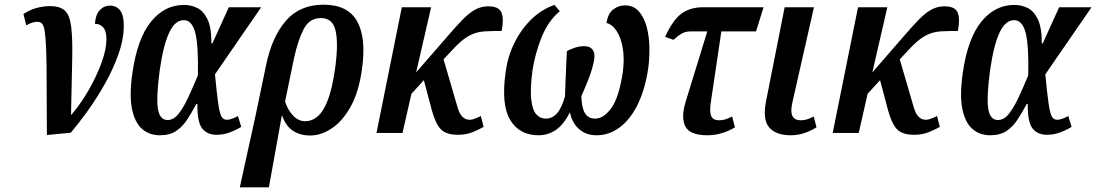

<svg xmlns="http://www.w3.org/2000/svg" viewBox="-20 -567 4676 819"><path d="M80 -507Q106 -525 136 -533Q166 -541 193 -541Q235 -541 256 -522.5Q277 -504 283.5 -454Q290 -404 288 -313Q286 -222 283 -78H285Q326 -126 359.5 -185Q393 -244 413.5 -300.5Q434 -357 434 -399Q434 -435 420 -450.5Q406 -466 385 -465Q387 -503 405 -523Q423 -543 450 -543Q476 -543 492 -523Q508 -503 508 -458Q508 -399 484.5 -333.5Q461 -268 425 -205Q389 -142 350.5 -89Q312 -36 282 -1L180 9Q179 -124 179 -212Q179 -300 177 -353Q175 -406 171 -432Q167 -458 159.5 -466Q152 -474 139 -474Q119 -474 92 -459Z M662 10Q617 10 586 -17Q555 -44 543 -102.5Q531 -161 545 -257Q566 -403 624 -474.5Q682 -546 765 -546Q795 -546 821.5 -533Q848 -520 865 -485Q882 -450 882 -382H886L956 -536H1094L897 -250Q905 -166 911 -124.5Q917 -83 925 -69.5Q933 -56 948 -56Q958 -56 971 -61Q984 -66 995 -72L1009 -26Q989 -13 961 -2.5Q933 8 904 8Q864 8 842.5 -19Q821 -46 822 -124H818Q799 -89 779.5 -58.5Q760 -28 732.5 -9Q705 10 662 10ZM695 -55Q722 -55 744 -84.5Q766 -114 786 -158Q806 -202 824 -245Q827 -373 813 -427Q799 -481 764 -481Q726 -481 701 -426.5Q676 -372 661 -265Q646 -152 653.5 -103.5Q661 -55 695 -55Z M1115 -289Q1140 -410 1199.5 -478.5Q1259 -547 1360 -547Q1464 -547 1503.5 -476Q1543 -405 1524 -272Q1511 -176 1476.5 -113.5Q1442 -51 1396 -20Q1350 11 1303 11Q1261 11 1230 -9Q1199 -29 1184 -73H1182L1127 232H1003L1071 -78ZM1282 -50Q1311 -50 1335.5 -71Q1360 -92 1378.5 -140.5Q1397 -189 1409 -272Q1424 -378 1412 -434Q1400 -490 1349 -490Q1300 -490 1275.5 -443Q1251 -396 1234 -318L1196 -134Q1207 -99 1229.5 -74.5Q1252 -50 1282 -50Z M1586 0 1694 -536H1819L1755 -258L1887 -410Q1924 -453 1952 -482Q1980 -511 2006 -525.5Q2032 -540 2063 -540Q2108 -540 2119 -513.5Q2130 -487 2120 -435Q2080 -435 2052 -433.5Q2024 -432 2002 -424Q1980 -416 1957.5 -399Q1935 -382 1906 -350L1872 -314L1933 -105Q1948 -56 1984 -56Q1993 -56 2005 -60.5Q2017 -65 2031 -72L2043 -26Q2025 -15 1996.5 -3.5Q1968 8 1934 8Q1884 8 1861 -15Q1838 -38 1822 -97L1788 -225L1735 -167L1697 0Z M2137 -261Q2146 -327 2174.5 -384.5Q2203 -442 2246.5 -484.5Q2290 -527 2345 -546L2368 -519Q2319 -479 2290.5 -408.5Q2262 -338 2251 -264Q2241 -187 2246 -142.5Q2251 -98 2267.5 -79.5Q2284 -61 2308 -61Q2335 -61 2355 -82.5Q2375 -104 2390 -155Q2391 -186 2392.5 -222.5Q2394 -259 2395.5 -293Q2397 -327 2398 -349Q2412 -357 2432 -363.5Q2452 -370 2471 -370Q2499 -370 2509.5 -352.5Q2520 -335 2513 -304Q2505 -267 2490.5 -230Q2476 -193 2460 -157Q2461 -108 2475 -84.5Q2489 -61 2519 -61Q2555 -61 2588 -106.5Q2621 -152 2637 -262Q2644 -317 2636.5 -361.5Q2629 -406 2610.5 -434.5Q2592 -463 2567 -469Q2573 -509 2595.5 -526.5Q2618 -544 2646 -544Q2682 -544 2704.5 -519Q2727 -494 2738 -454Q2749 -414 2750 -367Q2751 -320 2745 -275Q2732 -187 2701 -123Q2670 -59 2624.5 -24.5Q2579 10 2524 10Q2481 10 2451 -15.5Q2421 -41 2411 -88Q2385 -36 2351.5 -13Q2318 10 2277 10Q2196 10 2156.5 -55Q2117 -120 2137 -261Z M2998 10Q2923 10 2903.5 -27.5Q2884 -65 2905 -134L2997 -433H2926Q2906 -433 2891 -425.5Q2876 -418 2853 -397L2817 -410Q2851 -483 2887.5 -509.5Q2924 -536 2979 -536H3237L3205 -433H3057L3012 -130Q3006 -91 3013.5 -72.5Q3021 -54 3048 -54Q3061 -54 3073 -57.5Q3085 -61 3103 -70L3115 -24Q3093 -10 3062 0Q3031 10 2998 10Z M3353 10Q3290 10 3261 -23.5Q3232 -57 3248 -137L3327 -536H3452L3360 -130Q3351 -91 3360 -72.5Q3369 -54 3396 -54Q3410 -54 3421.5 -57.5Q3433 -61 3451 -70L3463 -24Q3441 -10 3413 0Q3385 10 3353 10Z M3532 0 3640 -536H3765L3701 -258L3833 -410Q3870 -453 3898 -482Q3926 -511 3952 -525.5Q3978 -540 4009 -540Q4054 -540 4065 -513.5Q4076 -487 4066 -435Q4026 -435 3998 -433.5Q3970 -432 3948 -424Q3926 -416 3903.5 -399Q3881 -382 3852 -350L3818 -314L3879 -105Q3894 -56 3930 -56Q3939 -56 3951 -60.5Q3963 -65 3977 -72L3989 -26Q3971 -15 3942.5 -3.5Q3914 8 3880 8Q3830 8 3807 -15Q3784 -38 3768 -97L3734 -225L3681 -167L3643 0Z M4204 10Q4159 10 4128 -17Q4097 -44 4085 -102.5Q4073 -161 4087 -257Q4108 -403 4166 -474.5Q4224 -546 4307 -546Q4337 -546 4363.5 -533Q4390 -520 4407 -485Q4424 -450 4424 -382H4428L4498 -536H4636L4439 -250Q4447 -166 4453 -124.5Q4459 -83 4467 -69.5Q4475 -56 4490 -56Q4500 -56 4513 -61Q4526 -66 4537 -72L4551 -26Q4531 -13 4503 -2.5Q4475 8 4446 8Q4406 8 4384.5 -19Q4363 -46 4364 -124H4360Q4341 -89 4321.5 -58.5Q4302 -28 4274.5 -9Q4247 10 4204 10ZM4237 -55Q4264 -55 4286 -84.5Q4308 -114 4328 -158Q4348 -202 4366 -245Q4369 -373 4355 -427Q4341 -481 4306 -481Q4268 -481 4243 -426.5Q4218 -372 4203 -265Q4188 -152 4195.5 -103.5Q4203 -55 4237 -55Z"/></svg>

Font: Noto Serif ExtraCondensed SemiBold
Style: Italic
Weight: 600
Width: 2
Italic angle: -12°
Designer: Monotype Design Team
Foundry: Monotype Imaging Inc.
Version: Version 2.013